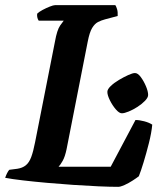

<svg xmlns="http://www.w3.org/2000/svg" viewBox="-31 -724 626 744"><path d="M427 0Q396 0 350.5 -2Q305 -4 253.5 -7.5Q202 -11 151.5 -15.5Q101 -20 58 -25Q15 -30 -11 -35Q-8 -44 -3.5 -53Q1 -62 5 -66L36 -70Q56 -73 69 -83.5Q82 -94 90 -115.5Q98 -137 105 -173L182 -563Q190 -608 202 -625Q214 -642 216 -644H119Q116 -648 114 -655Q112 -662 113 -671Q120 -678 134 -685.5Q148 -693 162 -698.5Q176 -704 182 -704H416Q419 -700 422.5 -689Q426 -678 425 -662L376 -649Q361 -645 348.5 -638.5Q336 -632 326 -615.5Q316 -599 309 -563L227 -146Q221 -117 212 -101Q203 -85 196 -78H398L494 -259Q509 -259 528 -254Q547 -249 559 -241Q556 -209 546 -169.5Q536 -130 525.5 -95.5Q515 -61 507 -41Q498 -34 482.5 -24Q467 -14 451.5 -7Q436 0 427 0ZM441 -285Q431 -285 418 -300Q405 -315 395 -335Q385 -355 385 -368Q385 -378 398 -390.5Q411 -403 429.5 -414Q448 -425 465.5 -433Q483 -441 492 -441Q503 -441 514.5 -425.5Q526 -410 534.5 -390Q543 -370 543 -356Q543 -346 531 -333.5Q519 -321 502 -310Q485 -299 468 -292Q451 -285 441 -285Z"/></svg>

Font: Texturina Medium 12pt
Style: Bold Italic
Weight: 700
Italic angle: -11°
Version: Version 1.002